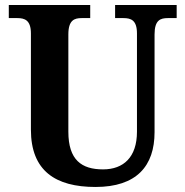

<svg xmlns="http://www.w3.org/2000/svg" viewBox="-20 -734 738 764"><path d="M360 10C524 10 595 -74 595 -208V-597C595 -654 618 -662 648 -662H683V-714H438V-662H471C501 -662 525 -654 525 -601V-210C525 -109 472 -60 390 -60C305 -60 252 -97 252 -210V-597C252 -654 276 -662 305 -662H339V-714H15V-662H49C78 -662 103 -654 103 -601V-218C103 -54 201 10 360 10Z"/></svg>

Font: Noto Serif Bengali SemiCondensed
Style: Bold
Weight: 700
Width: 4
Designer: Juan Bruce, Universal Thirst, Indian Type Foundry and the Monotype Design Team.
Foundry: Monotype Imaging Inc.
Version: Version 2.003